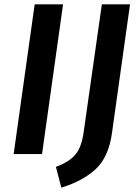

<svg xmlns="http://www.w3.org/2000/svg" viewBox="-20 -711 637 886"><path d="M174 0H43L140 -691H271ZM497 -99Q482 12 423 68Q364 124 263 155L238 59Q284 42 310 20Q336 -2 348.5 -32Q361 -62 367 -108L450 -691H580Z"/></svg>

Font: FiraGO Medium
Style: Italic
Weight: 500
Italic angle: -8°
Designer: bBox Type GmbH
Foundry: bBox Type GmbH
Version: Version 1.001